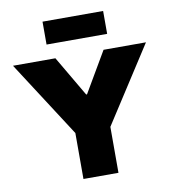

<svg xmlns="http://www.w3.org/2000/svg" viewBox="-97 -1012 994 1097"><g transform="rotate(-10 399.5 -463.0)"><path d="M297.9 -266.6 13.7 -707H259.8L397 -472.7H401.9L539.1 -707H785.2L501 -266.6V0H297.9ZM575.2 -793H223.6V-925.8H575.2Z"/></g></svg>

Font: Wanted Sans ExtraBlack
Style: Regular
Weight: 900
Designer: Original Design by Kil Hyung-jin and Kang Hanbin, Wanted Lab, Inc; Hangeul from Source Han Sans by Jang Soo-young and Ka
Foundry: Wanted Lab, Inc.
Version: Version 1.001